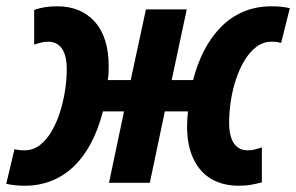

<svg xmlns="http://www.w3.org/2000/svg" viewBox="-45 -575 932 604"><path d="M32.2 9.3Q15.6 9.3 1.2 7.6Q-13.2 5.9 -25.4 3.4L0.5 -105.5Q7.8 -104 14.9 -103Q22 -102.1 31.7 -102.1Q59.1 -102.1 80.6 -118.7Q102.1 -135.3 117.9 -162.8Q133.8 -190.4 144.3 -224.1Q154.8 -257.8 159.9 -292.2Q165 -326.7 165 -356.4Q165 -400.4 149.9 -422.1Q134.8 -443.8 106.4 -443.8Q95.2 -443.8 84.5 -441.2Q73.7 -438.5 62.5 -434.6V-543.9Q76.2 -548.8 94.2 -552Q112.3 -555.2 134.8 -555.2Q209.5 -555.2 253.2 -506.6Q296.9 -458 296.9 -366.2Q296.9 -356 296.4 -345Q295.9 -334 293.9 -323.2H366.2L414.1 -545.4H542.5L495.1 -323.2H562.5Q574.7 -371.6 595.9 -413.6Q617.2 -455.6 647.7 -487.5Q678.2 -519.5 718.8 -537.4Q759.3 -555.2 809.6 -555.2Q826.2 -555.2 840.3 -553.7Q854.5 -552.2 866.7 -549.3L839.4 -439.9Q832.5 -441.9 825.4 -442.9Q818.4 -443.8 809.1 -443.8Q783.2 -443.8 762 -428Q740.7 -412.1 724.6 -385.5Q708.5 -358.9 697.5 -325.9Q686.5 -293 681.2 -257.6Q675.8 -222.2 675.8 -189Q675.8 -146 690.9 -124Q706.1 -102.1 733.9 -102.1Q746.1 -102.1 756.6 -104.7Q767.1 -107.4 778.8 -111.3V-1.5Q765.1 2.4 746.8 5.9Q728.5 9.3 706.1 9.3Q656.2 9.3 619.9 -12Q583.5 -33.2 563.5 -75.2Q543.5 -117.2 543.5 -178.2Q543.5 -189.9 544.4 -202.1Q545.4 -214.4 546.4 -224.6H473.6L426.3 0H297.9L345.2 -224.6H278.8Q264.6 -169.4 241.9 -126Q219.2 -82.5 188.2 -52.5Q157.2 -22.5 118.2 -6.6Q79.1 9.3 32.2 9.3Z"/></svg>

Font: Open Sans SemiCondensed
Style: Bold Italic
Weight: 700
Width: 4
Italic angle: -12°
Designer: Monotype Design Team
Foundry: Monotype Imaging Inc.
Version: Version 3.003